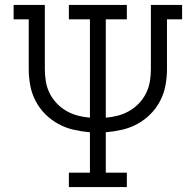

<svg xmlns="http://www.w3.org/2000/svg" viewBox="-20 -755 790 775"><path d="M258 0V-58H343V-221Q309 -224 276.5 -231.5Q244 -239 215 -255Q186 -271 162.5 -294.5Q139 -318 123.5 -348Q108 -378 102 -410.5Q96 -443 96 -476V-677H35V-735H161V-476Q161 -451 165 -426.5Q169 -402 180 -379.5Q191 -357 208.5 -338.5Q226 -320 247.5 -307.5Q269 -295 293.5 -288.5Q318 -282 343 -280V-677H258V-735H492V-677H407V-280Q432 -282 456.5 -288.5Q481 -295 502.5 -307.5Q524 -320 541.5 -338.5Q559 -357 570 -379.5Q581 -402 585 -426.5Q589 -451 589 -476V-735H715V-677H654V-476Q654 -443 648 -410.5Q642 -378 626.5 -348Q611 -318 587.5 -294.5Q564 -271 535 -255Q506 -239 473.5 -231.5Q441 -224 407 -221V-58H492V0Z"/></svg>

Font: Iosevka Etoile Light
Style: Regular
Weight: 300
Designer: Belleve Invis
Foundry: Belleve Invis
Version: Version 25.0.1; ttfautohint (v1.8.4)